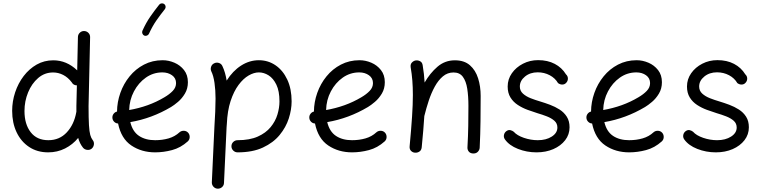

<svg xmlns="http://www.w3.org/2000/svg" viewBox="-20 -888 4578 1156"><path d="M300.8 -524.9Q381.3 -524.9 444.8 -464.4L449.2 -665.5Q449.7 -680.7 460.7 -691.2Q471.7 -701.7 486.8 -701.2Q502 -700.7 512.5 -689.9Q522.9 -679.2 522.5 -664.1L513.2 -249Q513.2 -175.3 515.6 -135Q518.1 -94.7 523.4 -75.7Q528.8 -56.6 537.6 -45.4Q547.4 -33.7 545.4 -18.3Q543.5 -2.9 532.2 6.8Q520.5 16.1 505.1 14.4Q489.7 12.7 480 1.5Q460 -23.4 450.7 -57.6Q418 -17.6 371.6 5.9Q325.2 29.3 270 29.3Q204.1 29.3 155.3 -3.2Q106.4 -35.6 79.8 -92Q53.2 -148.4 53.2 -220.7Q53.2 -277.8 71.3 -332.3Q89.4 -386.7 122.6 -430.2Q155.8 -473.6 200.9 -499.3Q246.1 -524.9 300.8 -524.9ZM127.4 -219.7Q127.4 -140.1 164.8 -92Q202.1 -43.9 271 -43.9Q338.4 -43.9 382.3 -91.3Q426.3 -138.7 439.5 -213.4Q439.5 -214.8 439.9 -215.8Q439.9 -224.1 439.9 -232.7Q439.9 -241.2 439.9 -250L442.9 -374Q421.4 -374.5 412.1 -392.1Q389.6 -421.9 360.6 -436.8Q331.5 -451.7 299.8 -451.7Q248.5 -451.7 209.7 -418.2Q170.9 -384.8 149.2 -331.8Q127.4 -278.8 127.4 -219.7Z M1110.4 -36.6Q1067.4 2 1016.1 15.6Q964.8 29.3 914.1 29.3Q832.5 29.3 771 -12Q709.5 -53.2 690.9 -144.5Q677.2 -145 667.5 -154.8Q657.7 -164.6 656.7 -178.2Q655.8 -191.9 663.8 -202.6Q671.9 -213.4 684.6 -216.3Q685.1 -273.4 704.6 -328.6Q724.1 -383.8 760.3 -428.2Q796.4 -472.7 846.9 -499Q897.5 -525.4 959.5 -525.4Q995.1 -525.4 1030 -510.5Q1064.9 -495.6 1088.1 -466.1Q1111.3 -436.5 1111.3 -393.1Q1111.3 -354.5 1093.5 -324.7Q1075.7 -294.9 1051.8 -274.7Q1027.8 -254.4 1009.8 -243.7Q894 -174.8 764.6 -152.8Q778.3 -95.7 817.1 -69.8Q856 -43.9 914.1 -43.9Q957.5 -43.9 995.4 -54.9Q1033.2 -65.9 1060.5 -91.3Q1071.8 -101.1 1087.2 -100.6Q1102.5 -100.1 1112.8 -88.9Q1122.6 -77.6 1122.1 -62.3Q1121.6 -46.9 1110.4 -36.6ZM957.5 -452.1Q902.8 -452.1 858.2 -420.7Q813.5 -389.2 786.4 -337.6Q759.3 -286.1 757.8 -225.6Q814.9 -235.4 868.7 -254.6Q922.4 -273.9 969.7 -302.2Q1000 -319.8 1020 -340.6Q1040 -361.3 1040 -387.7Q1040 -417.5 1015.9 -434.8Q991.7 -452.1 957.5 -452.1ZM969.2 -863.3Q976.1 -857.9 977.1 -848.9Q978 -839.8 972.7 -833Q945.3 -798.8 921.4 -764.4Q897.5 -730 877 -685.1Q873.5 -677.2 865 -673.8Q856.4 -670.4 848.1 -673.8Q840.3 -677.7 837.2 -686.3Q834 -694.8 837.4 -702.6Q859.4 -751.5 885.3 -788.6Q911.1 -825.7 938.5 -859.9Q943.8 -866.7 953.1 -867.7Q962.4 -868.7 969.2 -863.3Z M1373.5 -7.3Q1373.5 -22.9 1384.5 -33.4Q1395.5 -43.9 1410.6 -43.9Q1483.4 -43.9 1532 -65.7Q1580.6 -87.4 1609.4 -122.6Q1638.2 -157.7 1650.4 -198.5Q1662.6 -239.3 1662.6 -277.3Q1662.6 -339.8 1644 -378.2Q1625.5 -416.5 1597.2 -434.3Q1568.8 -452.1 1538.6 -452.1Q1509.3 -452.1 1477.1 -433.6Q1444.8 -415 1416.3 -376.7Q1387.7 -338.4 1368.4 -279.8Q1349.1 -221.2 1345.7 -140.6Q1345.7 -137.7 1345.2 -134.8Q1344.7 -126.5 1344.2 -121.6L1328.6 213.4Q1328.1 228.5 1316.9 238.5Q1305.7 248.5 1290 248Q1274.9 247.1 1264.9 235.8Q1254.9 224.6 1255.4 209.5L1271 -125.5Q1273.9 -173.3 1275.9 -215.3Q1277.8 -257.3 1277.8 -294.4Q1277.8 -345.2 1271.5 -388.9Q1265.1 -432.6 1252.4 -458Q1246.1 -471.7 1251 -486.1Q1255.9 -500.5 1269.5 -506.8Q1283.2 -513.7 1297.9 -509Q1312.5 -504.4 1318.8 -490.7Q1328.1 -471.2 1334.5 -449Q1340.8 -426.8 1344.7 -402.8Q1381.3 -460.9 1431.6 -493.2Q1481.9 -525.4 1538.6 -525.4Q1594.2 -525.4 1638.9 -494.9Q1683.6 -464.4 1709.7 -408.7Q1735.8 -353 1735.8 -277.3Q1735.8 -228.5 1718.8 -175Q1701.7 -121.6 1663.6 -75.2Q1625.5 -28.8 1563.2 0.2Q1501 29.3 1410.6 29.3Q1395.5 29.3 1384.5 18.6Q1373.5 7.8 1373.5 -7.3Z M2295.9 -36.6Q2252.9 2 2201.7 15.6Q2150.4 29.3 2099.6 29.3Q2018.1 29.3 1956.5 -12Q1895 -53.2 1876.5 -144.5Q1862.8 -145 1853 -154.8Q1843.3 -164.6 1842.3 -178.2Q1841.3 -191.9 1849.4 -202.6Q1857.4 -213.4 1870.1 -216.3Q1870.6 -273.4 1890.1 -328.6Q1909.7 -383.8 1945.8 -428.2Q1981.9 -472.7 2032.5 -499Q2083 -525.4 2145 -525.4Q2180.7 -525.4 2215.6 -510.5Q2250.5 -495.6 2273.7 -466.1Q2296.9 -436.5 2296.9 -393.1Q2296.9 -354.5 2279.1 -324.7Q2261.2 -294.9 2237.3 -274.7Q2213.4 -254.4 2195.3 -243.7Q2079.6 -174.8 1950.2 -152.8Q1963.9 -95.7 2002.7 -69.8Q2041.5 -43.9 2099.6 -43.9Q2143.1 -43.9 2180.9 -54.9Q2218.8 -65.9 2246.1 -91.3Q2257.3 -101.1 2272.7 -100.6Q2288.1 -100.1 2298.3 -88.9Q2308.1 -77.6 2307.6 -62.3Q2307.1 -46.9 2295.9 -36.6ZM2143.1 -452.1Q2088.4 -452.1 2043.7 -420.7Q1999 -389.2 1971.9 -337.6Q1944.8 -286.1 1943.4 -225.6Q2000.5 -235.4 2054.2 -254.6Q2107.9 -273.9 2155.3 -302.2Q2185.5 -319.8 2205.6 -340.6Q2225.6 -361.3 2225.6 -387.7Q2225.6 -417.5 2201.4 -434.8Q2177.2 -452.1 2143.1 -452.1Z M2446.3 -7.3Q2456.1 -111.8 2460.9 -185.5Q2465.8 -259.3 2465.8 -315.9Q2465.8 -363.3 2462.6 -403.1Q2459.5 -442.9 2452.6 -482.9Q2450.2 -500 2458.7 -510Q2467.3 -520 2479.5 -523.4Q2493.7 -526.9 2508.1 -520Q2522.5 -513.2 2524.9 -494.6Q2529.3 -468.8 2532.2 -443.1Q2535.2 -417.5 2536.6 -391.1Q2568.8 -447.3 2613.8 -486.1Q2658.7 -524.9 2718.8 -524.9Q2775.4 -524.9 2809.3 -495.1Q2843.3 -465.3 2858.6 -416.5Q2874 -367.7 2874 -310.5Q2874 -234.4 2873 -157.7Q2872.1 -81.1 2868.2 0.5Q2867.7 14.2 2857.7 25.1Q2847.7 36.1 2830.6 36.1Q2812.5 36.1 2803.2 25.4Q2793.9 14.6 2794.4 0Q2798.3 -69.8 2799.3 -130.4Q2800.3 -190.9 2800.3 -251.5Q2800.3 -308.6 2793.2 -354Q2786.1 -399.4 2766.8 -425.5Q2747.6 -451.7 2710.9 -451.7Q2674.3 -451.7 2646.5 -428.2Q2618.7 -404.8 2597.7 -366.5Q2576.7 -328.1 2561.5 -282.2Q2546.4 -236.3 2535.2 -190.9Q2534.7 -189.5 2534.7 -188.5Q2532.2 -148.4 2528.3 -101.8Q2524.4 -55.2 2519 -0.5Q2517.1 17.1 2504.6 24.9Q2492.2 32.7 2478 31.2Q2464.8 30.3 2454.8 20.5Q2444.8 10.7 2446.3 -7.3Z M3389.6 -390.1Q3380.4 -379.4 3366.5 -378.9Q3352.5 -378.4 3339.8 -387.7Q3322.8 -417.5 3289.8 -435.1Q3256.8 -452.6 3217.3 -452.6Q3171.9 -452.6 3140.9 -427.2Q3109.9 -401.9 3109.9 -367.2Q3109.9 -341.3 3128.4 -324.5Q3147 -307.6 3175 -296.6Q3203.1 -285.6 3232.9 -276.9Q3260.7 -268.6 3291.5 -257.1Q3322.3 -245.6 3349.1 -228.5Q3376 -211.4 3392.6 -185.3Q3409.2 -159.2 3409.2 -121.6Q3409.2 -78.1 3382.8 -43.9Q3356.4 -9.8 3311.5 9.8Q3266.6 29.3 3210.4 29.3Q3151.4 29.3 3098.6 8.5Q3045.9 -12.2 3020 -48.8Q3011.2 -61.5 3014.4 -76.2Q3017.6 -90.8 3029.8 -99.1Q3042 -107.4 3053.7 -104.2Q3065.4 -101.1 3073.2 -94.7Q3092.8 -72.3 3134.3 -58.1Q3175.8 -43.9 3217.8 -43.9Q3268.6 -43.9 3302.2 -65.7Q3335.9 -87.4 3335.9 -120.1Q3335.9 -145 3317.9 -160.9Q3299.8 -176.8 3272.2 -187.5Q3244.6 -198.2 3215.8 -206.5Q3187.5 -215.3 3156.2 -226.8Q3125 -238.3 3097.7 -256.1Q3070.3 -273.9 3053.5 -301Q3036.6 -328.1 3036.6 -367.2Q3036.6 -411.1 3061.8 -447Q3086.9 -482.9 3128.7 -504.4Q3170.4 -525.9 3219.7 -525.9Q3277.3 -525.9 3320.1 -503.4Q3362.8 -481 3387.7 -440.4Q3398.9 -430.2 3399.2 -415.5Q3399.4 -400.9 3389.6 -390.1Z M3964.4 -36.6Q3921.4 2 3870.1 15.6Q3818.8 29.3 3768.1 29.3Q3686.5 29.3 3625 -12Q3563.5 -53.2 3544.9 -144.5Q3531.2 -145 3521.5 -154.8Q3511.7 -164.6 3510.7 -178.2Q3509.8 -191.9 3517.8 -202.6Q3525.9 -213.4 3538.6 -216.3Q3539.1 -273.4 3558.6 -328.6Q3578.1 -383.8 3614.3 -428.2Q3650.4 -472.7 3700.9 -499Q3751.5 -525.4 3813.5 -525.4Q3849.1 -525.4 3884 -510.5Q3918.9 -495.6 3942.1 -466.1Q3965.3 -436.5 3965.3 -393.1Q3965.3 -354.5 3947.5 -324.7Q3929.7 -294.9 3905.8 -274.7Q3881.8 -254.4 3863.8 -243.7Q3748 -174.8 3618.7 -152.8Q3632.3 -95.7 3671.1 -69.8Q3710 -43.9 3768.1 -43.9Q3811.5 -43.9 3849.4 -54.9Q3887.2 -65.9 3914.6 -91.3Q3925.8 -101.1 3941.2 -100.6Q3956.5 -100.1 3966.8 -88.9Q3976.6 -77.6 3976.1 -62.3Q3975.6 -46.9 3964.4 -36.6ZM3811.5 -452.1Q3756.8 -452.1 3712.2 -420.7Q3667.5 -389.2 3640.4 -337.6Q3613.3 -286.1 3611.8 -225.6Q3668.9 -235.4 3722.7 -254.6Q3776.4 -273.9 3823.7 -302.2Q3854 -319.8 3874 -340.6Q3894 -361.3 3894 -387.7Q3894 -417.5 3869.9 -434.8Q3845.7 -452.1 3811.5 -452.1Z M4469.2 -390.1Q4460 -379.4 4446 -378.9Q4432.1 -378.4 4419.4 -387.7Q4402.3 -417.5 4369.4 -435.1Q4336.4 -452.6 4296.9 -452.6Q4251.5 -452.6 4220.5 -427.2Q4189.5 -401.9 4189.5 -367.2Q4189.5 -341.3 4208 -324.5Q4226.6 -307.6 4254.6 -296.6Q4282.7 -285.6 4312.5 -276.9Q4340.3 -268.6 4371.1 -257.1Q4401.9 -245.6 4428.7 -228.5Q4455.6 -211.4 4472.2 -185.3Q4488.8 -159.2 4488.8 -121.6Q4488.8 -78.1 4462.4 -43.9Q4436 -9.8 4391.1 9.8Q4346.2 29.3 4290 29.3Q4231 29.3 4178.2 8.5Q4125.5 -12.2 4099.6 -48.8Q4090.8 -61.5 4094 -76.2Q4097.2 -90.8 4109.4 -99.1Q4121.6 -107.4 4133.3 -104.2Q4145 -101.1 4152.8 -94.7Q4172.4 -72.3 4213.9 -58.1Q4255.4 -43.9 4297.4 -43.9Q4348.1 -43.9 4381.8 -65.7Q4415.5 -87.4 4415.5 -120.1Q4415.5 -145 4397.5 -160.9Q4379.4 -176.8 4351.8 -187.5Q4324.2 -198.2 4295.4 -206.5Q4267.1 -215.3 4235.8 -226.8Q4204.6 -238.3 4177.2 -256.1Q4149.9 -273.9 4133.1 -301Q4116.2 -328.1 4116.2 -367.2Q4116.2 -411.1 4141.4 -447Q4166.5 -482.9 4208.3 -504.4Q4250 -525.9 4299.3 -525.9Q4356.9 -525.9 4399.7 -503.4Q4442.4 -481 4467.3 -440.4Q4478.5 -430.2 4478.8 -415.5Q4479 -400.9 4469.2 -390.1Z"/></svg>

Font: Mikhak Regular
Style: Regular
Weight: 400
Designer: Amin Abedi
Version: Version 3.3